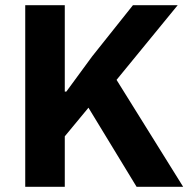

<svg xmlns="http://www.w3.org/2000/svg" viewBox="-20 -718 736 738"><path d="M505 0H684L428 -411L663 -698H491L334 -501L235 -366H229V-698H77V0H229V-194L320 -304Z"/></svg>

Font: LVC Sans
Style: Bold
Weight: 700
Designer: Mike Abbink, Paul van der Laan, Pieter van Rosmalen
Foundry: Bold Monday
Version: Version 3.0